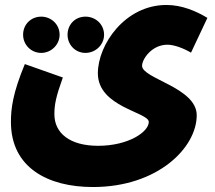

<svg xmlns="http://www.w3.org/2000/svg" viewBox="-20 -522 866 773"><path d="M24 -31C24 153 173 231 354 231C616 231 772 72 772 -58C772 -170 552 -205 552 -257C552 -284 591 -342 654 -342C682 -342 720 -327 749 -310L815 -450C770 -477 713 -502 650 -502C483 -502 374 -342 374 -227C374 -90 579 -71 579 -31C579 9 497 65 375 65C261 65 199 14 199 -62C199 -101 205 -132 233 -210L80 -264C31 -146 24 -84 24 -31ZM324 -309C365 -309 399 -342 399 -382C399 -424 365 -455 324 -455C283 -455 252 -424 252 -382C252 -342 283 -309 324 -309ZM146 -309C186 -309 220 -342 220 -382C220 -424 186 -455 146 -455C105 -455 73 -424 73 -382C73 -342 105 -309 146 -309Z"/></svg>

Font: Noto Sans Arabic SemCond Blk
Style: Regular
Weight: 900
Width: 4
Designer: Monotype Design Team, Nadine Chahine, Nizar Qandah and Khaled Hosny
Foundry: Monotype Imaging Inc.
Version: Version 2.012